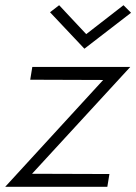

<svg xmlns="http://www.w3.org/2000/svg" viewBox="-32 -717 523 737"><path d="M299 -586 195 -697 160 -670 292 -530 471 -668 442 -697ZM364 -410 -12 0H380L388 -49L91 -50L468 -460H92L84 -411Z"/></svg>

Font: Jost* 300 Light Italic
Style: Italic
Weight: 300
Italic angle: -10°
Version: Version 3.200; ttfautohint (v0.97) -l 8 -r 50 -G 200 -x 14 -